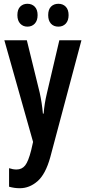

<svg xmlns="http://www.w3.org/2000/svg" viewBox="-20 -756 455 1016"><path d="M3 -543H122L190 -266Q202 -212 207 -155H211Q213 -181 217 -207Q221 -233 229 -266L294 -543H411L246 76Q221 166 178.5 203Q136 240 85 240Q70 240 56 238Q42 236 28 232V134Q49 141 67 141Q96 141 113 119.5Q130 98 145 39L155 -5ZM72 -676Q72 -706 87 -721Q102 -736 125 -736Q149 -736 164 -720.5Q179 -705 179 -676Q179 -647 164 -631Q149 -615 125 -615Q102 -615 87 -631Q72 -647 72 -676ZM235 -676Q235 -706 250 -721Q265 -736 289 -736Q313 -736 328 -720.5Q343 -705 343 -676Q343 -647 328 -631Q313 -615 289 -615Q264 -615 249.5 -631Q235 -647 235 -676Z"/></svg>

Font: Noto Sans Gurmukhi ExtraCondensed SemiBold
Style: Regular
Weight: 600
Width: 2
Designer: Jelle Bosma - Monotype Design Team
Foundry: Monotype Imaging Inc.
Version: Version 2.004; ttfautohint (v1.8.4.7-5d5b)